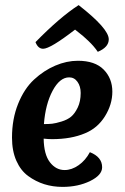

<svg xmlns="http://www.w3.org/2000/svg" viewBox="-20 -722 488 752"><path d="M406 -568Q406 -537 363 -519Q349 -540 326.5 -561.5Q304 -583 289 -594L274 -606Q177 -531 149 -531Q129 -531 119 -557Q215 -655 288 -702Q406 -610 406 -568ZM151 -179Q152 -117 175.5 -86.5Q199 -56 233 -56Q261 -56 288 -75Q315 -94 332 -126Q380 -107 380 -67Q380 -36 333 -13Q286 10 225 10Q187 10 153.5 -0.5Q120 -11 90.5 -32.5Q61 -54 44 -92.5Q27 -131 27 -183Q27 -256 51 -315.5Q75 -375 113.5 -410.5Q152 -446 196.5 -465Q241 -484 285 -484Q352 -484 386 -449.5Q420 -415 420 -363Q420 -313 391 -266.5Q362 -220 313 -200Q259 -177 184 -177Q169 -177 151 -179ZM296 -358Q296 -384 283.5 -401.5Q271 -419 251 -419Q214 -419 186 -366.5Q158 -314 152 -236Q171 -236 184.5 -237.5Q198 -239 221 -246Q244 -253 258.5 -265Q273 -277 284.5 -301Q296 -325 296 -358Z"/></svg>

Font: Overlock
Style: Bold Italic
Weight: 700
Designer: Dario Muhafara
Foundry: Dario Manuel Muhafara
Version: Version 1.002